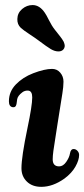

<svg xmlns="http://www.w3.org/2000/svg" viewBox="-20 -723 332 756"><path d="M131.3 -564Q119.1 -573.2 95.7 -588.6Q72.3 -604 62 -613.3Q47.4 -627 48.3 -648.4Q48.8 -671.9 67.1 -687.5Q85.4 -703.1 108.4 -703.1Q136.2 -703.1 156.7 -672.4Q162.1 -665 172.9 -643.3Q183.6 -621.6 196.3 -605.5Q200.2 -600.6 207.3 -591.6Q214.4 -582.5 217.3 -578.9Q220.2 -575.2 224.6 -568.8Q229 -562.5 230.7 -558.8Q232.4 -555.2 233.6 -550.5Q234.9 -545.9 234.9 -541.5Q233.9 -531.7 227.3 -526.1Q220.7 -520.5 210 -520.5Q195.8 -520.5 180.4 -529.5Q165 -538.6 131.3 -564ZM87.9 -217.3Q106.9 -307.6 106.9 -339.4Q106.9 -364.7 91.3 -366.2Q78.1 -367.2 68.4 -359.9Q49.3 -345.7 47.4 -331.1Q46.9 -328.6 46.4 -323Q45.9 -317.4 44.9 -313Q43.9 -308.6 42.5 -306.2Q38.6 -299.8 30.8 -300.8Q15.1 -302.7 15.1 -324.2Q15.1 -362.3 42.5 -390.6Q69.8 -418.9 110.8 -434.6Q155.3 -451.7 185.1 -451.7Q204.6 -451.7 217.3 -436.8Q230 -421.9 230 -401.4Q230 -391.6 228.8 -379.6Q227.5 -367.7 225.6 -355.2Q223.6 -342.8 217.8 -306.2Q211.9 -269.5 206.1 -232.4Q204.1 -217.8 198.5 -183.3Q192.9 -148.9 190.2 -128.9Q187.5 -108.9 187.5 -95.7Q187.5 -67.9 212.9 -67.9Q228.5 -67.9 240.7 -85.4Q252.9 -103 255.4 -118.2Q258.3 -136.2 270 -136.2Q278.3 -136.2 284.9 -129.2Q291.5 -122.1 291.5 -112.8Q291.5 -92.8 277.1 -67.1Q262.7 -41.5 233.9 -20Q188 12.7 142.6 12.7Q106.9 12.7 85.7 -8.1Q64.5 -28.8 64.5 -60.5Q64.5 -105 87.9 -217.3Z"/></svg>

Font: Cooper* SemiBold
Style: Italic
Weight: 600
Italic angle: -7°
Designer: Owen Earl
Foundry: indestructible type*
Version: Version 0.001